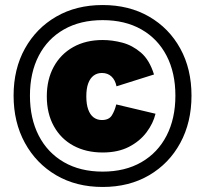

<svg xmlns="http://www.w3.org/2000/svg" viewBox="-20 -736 815 763"><path d="M388 7Q283 7 203.5 -39.5Q124 -86 79 -168Q34 -250 34 -356Q34 -462 79 -543Q124 -624 203.5 -670Q283 -716 388 -716Q493 -716 572.5 -670Q652 -624 696.5 -543Q741 -462 741 -356Q741 -250 696.5 -168Q652 -86 572.5 -39.5Q493 7 388 7ZM388 -54Q477 -54 542 -91.5Q607 -129 642 -197Q677 -265 677 -356Q677 -447 642 -514.5Q607 -582 542 -619Q477 -656 388 -656Q299 -656 234 -619Q169 -582 134 -514.5Q99 -447 99 -356Q99 -265 134 -197Q169 -129 234 -91.5Q299 -54 388 -54ZM388 -130Q322 -130 272 -157Q222 -184 194 -234.5Q166 -285 166 -353Q166 -420 193.5 -470.5Q221 -521 271 -549Q321 -577 388 -577Q426 -577 466 -566.5Q506 -556 540 -527Q574 -498 592 -440L443 -393Q438 -418 423 -432Q408 -446 385 -446Q366 -446 352 -435.5Q338 -425 330.5 -404.5Q323 -384 323 -353Q323 -322 330.5 -301Q338 -280 352 -269.5Q366 -259 385 -259Q413 -259 424.5 -277.5Q436 -296 442 -321L598 -284Q589 -246 562.5 -210.5Q536 -175 492.5 -152.5Q449 -130 388 -130Z"/></svg>

Font: Parkinsans ExtraBold
Style: Regular
Weight: 800
Designer: Red Stone, Indian Type Foundry
Foundry: Indian Type Foundry
Version: Version 1.000